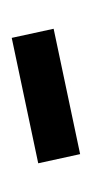

<svg xmlns="http://www.w3.org/2000/svg" viewBox="66 -489 157 329"><g transform="rotate(90 144.5 -324.5)"><path d="M244.1 -383.3 259.8 -311.5 44.9 -266.1 29.3 -337.9Z"/></g></svg>

Font: Flanker
Style: Regular
Weight: 400
Designer: Flanker
Foundry: Flanker
Version: Version 2.027